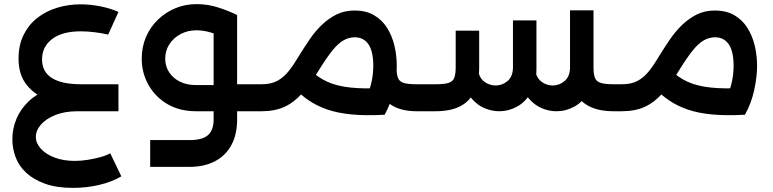

<svg xmlns="http://www.w3.org/2000/svg" viewBox="-20 -540 3753 932"><path d="M334 372Q255 372 199 352Q143 332 107.5 299Q72 266 56 223.5Q40 181 40 136Q40 84 60 36.5Q80 -11 119.5 -48.5Q159 -86 218 -108.5Q277 -131 357 -131V0Q295 0 249.5 18Q204 36 179 64.5Q154 93 154 125Q154 155 178.5 182Q203 209 245.5 225Q288 241 343 241Q373 241 405 236Q437 231 466.5 223Q496 215 515 204L569 316Q523 343 462 357.5Q401 372 334 372ZM357 0V-131H555V0ZM373 -28Q290 -28 221 -52Q152 -76 111 -126Q70 -176 70 -255Q70 -321 94.5 -370.5Q119 -420 161 -453Q203 -486 257.5 -502.5Q312 -519 372 -519Q417 -519 466 -509.5Q515 -500 555 -482L505 -372Q477 -379 440 -383.5Q403 -388 373 -388Q282 -388 233 -350.5Q184 -313 184 -251Q184 -213 204.5 -186Q225 -159 267 -145Q309 -131 373 -131Z M1103 0V-131H1250V0ZM1250 0V-131Q1260 -131 1265 -113Q1270 -95 1270 -66Q1270 -36 1265 -18Q1260 0 1250 0ZM709 270V140H900Q963 140 990 115.5Q1017 91 1017 40V-467H1131V40Q1131 113 1103 164.5Q1075 216 1023 243Q971 270 900 270ZM932 0Q852 0 793 -34.5Q734 -69 701 -127.5Q668 -186 668 -255Q668 -312 688.5 -360Q709 -408 746 -444Q783 -480 831 -500Q879 -520 934 -520Q989 -520 1040 -503.5Q1091 -487 1131 -467L1082 -350Q999 -393 934 -393Q891 -393 856.5 -374.5Q822 -356 802 -325Q782 -294 782 -255Q782 -219 800.5 -190Q819 -161 852.5 -144Q886 -127 932 -127H1080V0Z M2003 0Q1935 0 1890.5 -24Q1846 -48 1823.5 -95.5Q1801 -143 1801 -214V-237L1903 -234L1905 -211Q1905 -178 1912.5 -160.5Q1920 -143 1941 -137Q1962 -131 2003 -131H2043V0ZM1250 0Q1239 0 1234.5 -18Q1230 -36 1230 -67Q1230 -96 1234.5 -113.5Q1239 -131 1250 -131ZM1250 0V-131Q1297 -131 1328 -148.5Q1359 -166 1383.5 -197.5Q1408 -229 1432 -270Q1456 -309 1482.5 -348Q1509 -387 1541.5 -418.5Q1574 -450 1613 -469.5Q1652 -489 1702 -489Q1756 -489 1795 -466.5Q1834 -444 1858.5 -405.5Q1883 -367 1894.5 -319Q1906 -271 1906 -220Q1906 -167 1892 -102.5Q1878 -38 1847 17L1745 -42Q1768 -82 1780 -127.5Q1792 -173 1792 -220Q1792 -291 1768.5 -325Q1745 -359 1702 -359Q1674 -359 1648 -344.5Q1622 -330 1594 -295.5Q1566 -261 1529 -201Q1487 -133 1447.5 -88Q1408 -43 1361 -21.5Q1314 0 1250 0ZM1841 -113 1847 17Q1755 22 1687 15.5Q1619 9 1568.5 -8.5Q1518 -26 1478.5 -53Q1439 -80 1405 -115L1485 -202Q1521 -165 1568 -143.5Q1615 -122 1681.5 -115Q1748 -108 1841 -113ZM2043 0V-131Q2053 -131 2058 -113Q2063 -95 2063 -66Q2063 -36 2058 -18Q2053 0 2043 0Z M2959 0Q2887 0 2840 -24Q2793 -48 2770 -95.5Q2747 -143 2747 -214H2861Q2861 -180 2868 -162Q2875 -144 2896.5 -137.5Q2918 -131 2959 -131H2999V0ZM2043 0Q2032 0 2027.5 -18Q2023 -36 2023 -67Q2023 -96 2027.5 -113.5Q2032 -131 2043 -131ZM2681 0Q2645 0 2610.5 -14.5Q2576 -29 2548.5 -60Q2521 -91 2508 -139L2581 -185Q2589 -156 2612.5 -140.5Q2636 -125 2663 -125Q2695 -125 2721 -147Q2747 -169 2747 -214V-490H2861V-207Q2861 -137 2835 -91Q2809 -45 2768 -22.5Q2727 0 2681 0ZM2043 0V-131H2094Q2136 -131 2157 -137.5Q2178 -144 2185 -162Q2192 -180 2192 -214V-391H2306V-214Q2306 -143 2283 -95.5Q2260 -48 2213.5 -24Q2167 0 2094 0ZM2404 0Q2368 0 2333 -14.5Q2298 -29 2271 -60Q2244 -91 2231 -139L2304 -185Q2311 -156 2335 -140.5Q2359 -125 2386 -125Q2418 -125 2444 -147Q2470 -169 2470 -214V-441H2584V-207Q2584 -137 2557.5 -91Q2531 -45 2490 -22.5Q2449 0 2404 0ZM2999 0V-131Q3010 -131 3014.5 -113Q3019 -95 3019 -66Q3019 -36 3014.5 -18Q3010 0 2999 0Z M2999 0V-131Q3046 -131 3077 -148.5Q3108 -166 3132.5 -197.5Q3157 -229 3181 -270Q3205 -309 3231.5 -348Q3258 -387 3290.5 -418.5Q3323 -450 3362 -469.5Q3401 -489 3451 -489Q3505 -489 3544 -466.5Q3583 -444 3607.5 -405.5Q3632 -367 3643.5 -319Q3655 -271 3655 -220Q3655 -167 3641 -102.5Q3627 -38 3596 17L3494 -42Q3517 -82 3529 -127.5Q3541 -173 3541 -220Q3541 -291 3517.5 -325Q3494 -359 3451 -359Q3423 -359 3397 -344.5Q3371 -330 3343 -295.5Q3315 -261 3278 -201Q3236 -133 3196.5 -88Q3157 -43 3110 -21.5Q3063 0 2999 0ZM3590 -113 3596 17Q3504 22 3436 15.5Q3368 9 3317.5 -8.5Q3267 -26 3227.5 -53Q3188 -80 3154 -115L3234 -202Q3270 -165 3317 -143.5Q3364 -122 3430.5 -115Q3497 -108 3590 -113ZM2999 0Q2988 0 2983.5 -18Q2979 -36 2979 -67Q2979 -96 2983.5 -113.5Q2988 -131 2999 -131Z"/></svg>

Font: Alexandria Medium
Style: Regular
Weight: 500
Designer: Mohamed Gaber
Foundry: Kief Type Foundry
Version: Version 5.100